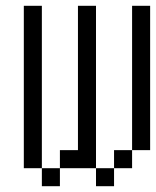

<svg xmlns="http://www.w3.org/2000/svg" viewBox="-20 -645 540 665"><path d="M125 -62.5V0H187.5V-62.5ZM125 -62.5V-625H62.5V-62.5ZM187.5 -62.5H312.5V0H375V-62.5H312.5V-625H250Q250 -625 250 -125H187.5ZM375 -62.5H437.5V-125H375ZM437.5 -125H500Q500 -125 500 -625H437.5Q437.5 -625 437.5 -125Z"/></svg>

Font: Unifont
Style: Regular
Weight: 500
Version: Version 15.1.04